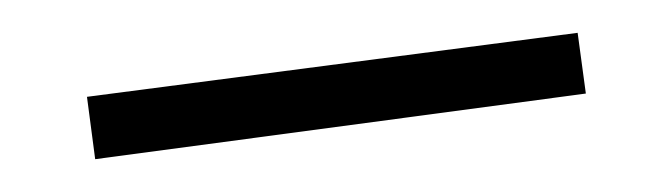

<svg xmlns="http://www.w3.org/2000/svg" viewBox="-20 -288 409 117"><path d="M38 -191 33 -229 332 -268 337 -231Z"/></svg>

Font: Ysabeau ExtraLight
Style: Regular
Weight: 250
Designer: Christian Thalmann (Catharsis Fonts)
Version: Version 2.002